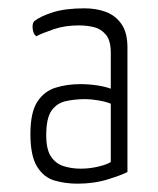

<svg xmlns="http://www.w3.org/2000/svg" viewBox="-20 -730 379 461"><path d="M166 -289Q137 -289 111 -296.5Q85 -304 69 -330Q53 -356 53 -408Q53 -460 69.5 -485.5Q86 -511 113.5 -519.5Q141 -528 173 -528Q193 -528 213 -525Q233 -522 246 -517V-603Q246 -633 234 -647Q222 -661 205 -665Q188 -669 169 -669Q136 -669 109.5 -660Q83 -651 67 -643Q60 -648 58.5 -660.5Q57 -673 62 -679Q77 -691 107 -700.5Q137 -710 183 -710Q211 -710 234 -701.5Q257 -693 271.5 -672.5Q286 -652 286 -616V-317Q273 -310 239.5 -299.5Q206 -289 166 -289ZM174 -325Q195 -325 216 -330Q237 -335 246 -341V-481Q234 -486 216 -489Q198 -492 185 -492Q159 -492 137.5 -487Q116 -482 103.5 -464Q91 -446 91 -405Q91 -371 102.5 -354Q114 -337 133 -331Q152 -325 174 -325Z"/></svg>

Font: Yanone Kaffeesatz Light
Style: Regular
Weight: 300
Designer: Yanone (Cyrillic: Daniel Pouzeot, Huerta Tipografica, and Cyreal)
Foundry: Yanone
Version: Version 2.003